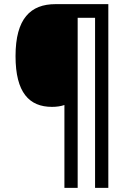

<svg xmlns="http://www.w3.org/2000/svg" viewBox="-20 -780 634 927"><path d="M503 127V-760H248C128 -760 55 -691 55 -509C55 -333 121 -264 231 -264C253 -264 274 -267 291 -273V127H355V-694H439V127Z"/></svg>

Font: Noto Sans Myanmar SemiCondensed Medium
Style: Regular
Weight: 500
Width: 4
Designer: Monotype Design Team
Foundry: Monotype Imaging Inc.
Version: Version 2.107